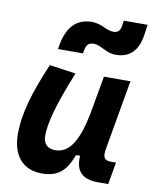

<svg xmlns="http://www.w3.org/2000/svg" viewBox="-90 -877 766 955"><g transform="rotate(10 293.0 -399.5)"><path d="M187 10.3C275.4 10.3 311.5 -34.7 339.4 -109.4H359.9C354 -32.7 390.1 4.9 468.8 4.9H522L541.5 -106.9H518.1C481.9 -106.9 472.7 -120.6 480.5 -166.5L542 -517.6H408.2L374 -325.2V-325.7C347.7 -189.5 305.7 -115.2 233.4 -115.2C193.8 -115.2 171.4 -137.7 171.4 -176.8C171.4 -246.1 200.2 -345.2 266.1 -508.3L133.3 -527.3C64.9 -367.7 36.1 -259.3 36.1 -164.6C36.1 -53.7 90.8 10.3 187 10.3ZM159.2 -613.3H285.2L288.1 -628.9C293.9 -659.7 306.6 -669.9 330.6 -669.9C368.2 -669.9 396 -634.8 445.8 -634.8C515.1 -634.8 555.7 -673.3 569.3 -752L577.6 -809.1H457L453.1 -779.8C449.2 -757.3 437 -745.6 416.5 -745.6C377 -745.6 353.5 -775.4 302.7 -775.4C226.6 -775.4 179.2 -728 162.6 -632.8Z"/></g></svg>

Font: Cascadia Mono NF
Style: Bold Italic
Weight: 700
Italic angle: -10°
Monospace: yes
Designer: Aaron Bell
Foundry: Saja Typeworks
Version: Version 2404.023